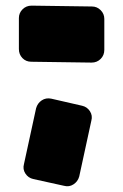

<svg xmlns="http://www.w3.org/2000/svg" viewBox="-20 -464 437 681"><path d="M261 162Q256 180 240.5 190Q225 200 207 195L98 171Q80 167 70 151.5Q60 136 65 118L108 -80Q113 -98 128 -108Q143 -118 162 -114L271 -89Q289 -85 299 -69.5Q309 -54 304 -36ZM350 -287Q350 -268 337 -255Q324 -242 305 -242L91 -245Q72 -245 59.5 -258Q47 -271 47 -290V-400Q47 -418 60 -431Q73 -444 92 -444L306 -441Q324 -441 337 -428Q350 -415 350 -397Z"/></svg>

Font: d puntillas B to tiptoe
Style: Regular
Weight: 400
Designer: deFharo
Foundry: deFharo.com
Version: Version 1.001 2012